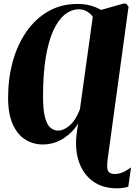

<svg xmlns="http://www.w3.org/2000/svg" viewBox="-20 -774 732 1044"><path d="M617 250Q535.5 250 482.2 209.5Q429 169 407.2 99.8Q385.5 30.5 398 -56L405 -103.5Q378.5 -56.5 326.8 -22.5Q275 11.5 212.5 11.5Q160.5 11.5 117.8 -15Q75 -41.5 49.5 -97.8Q24 -154 24 -243Q24 -348.5 49.8 -440.8Q75.5 -533 124.5 -603Q173.5 -673 243.2 -712.8Q313 -752.5 401 -752.5Q440.5 -752.5 472.2 -743.8Q504 -735 529.5 -720L651.5 -754.5H666L679 -738L565.5 90.5Q559 140.5 567.8 156.2Q576.5 172 604 172Q623 172 642.5 165Q662 158 692.5 136.5L677.5 241.5Q667 245 649.8 247.5Q632.5 250 617 250ZM295.5 -64Q326.5 -64 359 -92Q391.5 -120 414.5 -179.5L484.5 -682.5Q475.5 -697 455.2 -710.2Q435 -723.5 410.5 -723.5Q368 -723.5 332 -694.5Q296 -665.5 269.5 -607Q243 -548.5 228.5 -459.5Q214 -370.5 214 -251Q214 -175.5 225 -135Q236 -94.5 254.5 -79.2Q273 -64 295.5 -64Z"/></svg>

Font: Merriweather 144pt Black
Style: Italic
Weight: 900
Italic angle: -7.8°
Version: Version 2.101